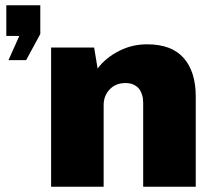

<svg xmlns="http://www.w3.org/2000/svg" viewBox="-20 -708 766 728"><path d="M132.8 -579.1 79.1 -480H12.2L53.2 -571.8H3.9V-688H132.8ZM538.1 -540Q629.9 -540 675.8 -488.8Q722.2 -437 722.2 -341.8V0H522.9V-317.9Q522.9 -351.6 505.9 -373Q487.3 -393.1 456.1 -393.1Q418.5 -393.1 396 -369.1Q373 -344.7 373 -310.1V0H173.8V-527.8H336.9L350.1 -448.2Q381.3 -489.7 432.1 -515.1Q480.5 -540 538.1 -540Z"/></svg>

Font: Archivo-RBTV
Style: Regular
Weight: 500
Designer: Hector Gatti
Foundry: Hector Gatti
Version: ""